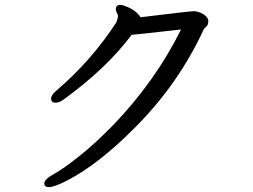

<svg xmlns="http://www.w3.org/2000/svg" viewBox="-20 -733 1040 789"><path d="M181 36Q204 36 259 7Q386 -59 534 -208Q714 -388 818 -614Q820 -617 828 -624Q836 -631 836 -647Q836 -662 815.5 -674.5Q795 -687 777 -687Q760 -687 557 -662Q557 -666 543 -679.5Q529 -693 507 -703Q485 -713 475 -713Q456 -713 456 -695Q456 -687 460.5 -679.5Q465 -672 465 -666Q463 -653 458 -641Q355 -483 212 -361Q190 -342 190 -328Q190 -311 209 -311Q223 -311 240 -323Q417 -451 521 -590Q532 -590 724 -612Q620 -402 448 -222Q372 -144 306 -91.5Q240 -39 201 -17.5Q162 4 162 20Q162 36 181 36Z"/></svg>

Font: LXGW WenKai TC
Style: Bold
Weight: 700
Designer: LXGW / Fontworks Inc.
Foundry: LXGW / Fontworks Inc.
Version: Version 1.330;April 28, 2024